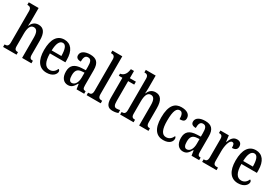

<svg xmlns="http://www.w3.org/2000/svg" viewBox="63 -1792 4099 2834"><g transform="rotate(30 2113.0 -375.0)"><path d="M15 0H244V-43H242C207 -43 182 -51 182 -110V-319C182 -415 204 -480 264 -480C319 -480 339 -430 339 -343V0H498V-43H496C460 -43 438 -52 438 -115V-350C438 -487 393 -547 307 -547C237 -547 201 -503 182 -457H178C179 -468 182 -507 182 -542V-760H14V-717H22C50 -717 82 -708 82 -650V-115C82 -52 55 -43 21 -43H15Z M757 10C864 10 910 -51 910 -94C910 -113 900 -124 887 -129C868 -85 834 -49 779 -49C703 -49 662 -116 661 -263H925V-305C925 -463 858 -547 748 -547C629 -547 561 -452 561 -264C561 -90 629 10 757 10ZM827 -314H662C665 -429 695 -494 751 -494C806 -494 826 -422 827 -314Z M1122 10C1188 10 1213 -28 1247 -84H1254L1267 0H1397V-43H1394C1357 -43 1345 -59 1345 -115V-373C1345 -500 1292 -547 1188 -547C1096 -547 1033 -511 1033 -449C1033 -407 1060 -386 1116 -386C1116 -452 1129 -495 1180 -495C1234 -495 1245 -448 1245 -373V-313L1180 -310C1059 -305 999 -257 999 -151C999 -41 1054 10 1122 10ZM1156 -46C1118 -46 1102 -84 1102 -145C1102 -223 1127 -264 1204 -269L1246 -272V-191C1246 -107 1211 -46 1156 -46Z M1439 0H1679V-43H1670C1632 -43 1608 -55 1608 -117V-760H1439V-717H1449C1477 -717 1509 -708 1509 -650V-117C1509 -55 1486 -43 1449 -43H1439Z M1883 10C1927 10 1960 1 1977 -7V-57C1959 -52 1942 -49 1920 -49C1881 -49 1866 -77 1866 -147V-486H1969V-536H1866V-659H1813C1805 -605 1794 -581 1778 -561C1762 -540 1740 -526 1707 -521V-486H1768V-146C1768 -30 1807 10 1883 10Z M2010 0H2239V-43H2237C2202 -43 2177 -51 2177 -110V-319C2177 -415 2199 -480 2259 -480C2314 -480 2334 -430 2334 -343V0H2493V-43H2491C2455 -43 2433 -52 2433 -115V-350C2433 -487 2388 -547 2302 -547C2232 -547 2196 -503 2177 -457H2173C2174 -468 2177 -507 2177 -542V-760H2009V-717H2017C2045 -717 2077 -708 2077 -650V-115C2077 -52 2050 -43 2016 -43H2010Z M2746 10C2854 10 2891 -48 2891 -91C2891 -111 2884 -122 2873 -130C2855 -87 2819 -48 2762 -48C2688 -48 2656 -125 2656 -266C2656 -444 2691 -495 2744 -495C2791 -495 2804 -442 2804 -379C2870 -379 2892 -399 2892 -444C2892 -507 2840 -547 2743 -547C2637 -547 2556 -480 2556 -265C2556 -68 2633 10 2746 10Z M3082 10C3148 10 3173 -28 3207 -84H3214L3227 0H3357V-43H3354C3317 -43 3305 -59 3305 -115V-373C3305 -500 3252 -547 3148 -547C3056 -547 2993 -511 2993 -449C2993 -407 3020 -386 3076 -386C3076 -452 3089 -495 3140 -495C3194 -495 3205 -448 3205 -373V-313L3140 -310C3019 -305 2959 -257 2959 -151C2959 -41 3014 10 3082 10ZM3116 -46C3078 -46 3062 -84 3062 -145C3062 -223 3087 -264 3164 -269L3206 -272V-191C3206 -107 3171 -46 3116 -46Z M3408 0H3653V-43H3633C3599 -43 3573 -51 3573 -110V-276C3573 -368 3598 -477 3645 -477C3676 -477 3685 -453 3685 -398C3743 -398 3771 -424 3771 -468C3771 -515 3745 -546 3691 -546C3626 -546 3593 -496 3570 -430H3567L3553 -536H3410V-493H3413C3448 -493 3473 -484 3473 -425V-115C3473 -52 3446 -43 3411 -43H3408Z M4021 10C4128 10 4174 -51 4174 -94C4174 -113 4164 -124 4151 -129C4132 -85 4098 -49 4043 -49C3967 -49 3926 -116 3925 -263H4189V-305C4189 -463 4122 -547 4012 -547C3893 -547 3825 -452 3825 -264C3825 -90 3893 10 4021 10ZM4091 -314H3926C3929 -429 3959 -494 4015 -494C4070 -494 4090 -422 4091 -314Z"/></g></svg>

Font: Noto Serif Georgian ExtraCondensed Medium
Style: Regular
Weight: 500
Width: 2
Designer: Monotype Design Team, Akaki Razmadze
Foundry: Google LLC
Version: Version 2.003